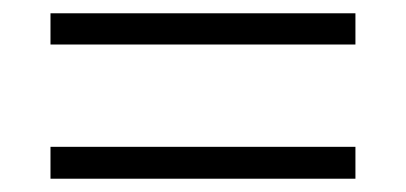

<svg xmlns="http://www.w3.org/2000/svg" viewBox="-20 -497 611 289"><path d="M56 -430V-477H515V-430ZM56 -228V-276H515V-228Z"/></svg>

Font: Noto Sans Myanmar Light
Style: Regular
Weight: 300
Designer: Monotype Design Team
Foundry: Monotype Imaging Inc.
Version: Version 2.107; ttfautohint (v1.8.4.7-5d5b)